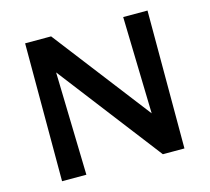

<svg xmlns="http://www.w3.org/2000/svg" viewBox="-96 -771 967 885"><g transform="rotate(-15 387.0 -329.0)"><path d="M95 0V-658H194L211 0ZM626 0H576L135 -574L137 -658H219L623 -133ZM679 -658V0H580L563 -658Z"/></g></svg>

Font: Ysabeau
Style: Bold
Weight: 700
Designer: Christian Thalmann (Catharsis Fonts)
Version: Version 2.000;gftools[0.9.27.dev2+g8671c4b]